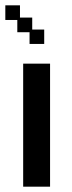

<svg xmlns="http://www.w3.org/2000/svg" viewBox="-27 -689 269 721"><path d="M60 12V-450H161V12ZM84 -524V-568H38V-614H-7V-669H48V-623H94V-578H139V-524Z"/></svg>

Font: Pixelify Sans
Style: Regular
Weight: 400
Designer: Stefie Justprince
Foundry: Typecalism Foundryline
Version: Version 1.000;February 13, 2025;FontCreator 15.0.0.3015 64-b